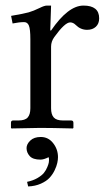

<svg xmlns="http://www.w3.org/2000/svg" viewBox="-20 -462 387 692"><path d="M127 31.7Q154.3 31.7 171.6 54Q189 76.2 189 104.5Q189 113.8 186.5 125.2Q184.1 136.7 177 151.6Q169.9 166.5 158.7 178.7Q147.5 190.9 127.2 200Q106.9 209 81.5 210L77.6 193.4Q99.1 189 115 179.7Q130.9 170.4 138.4 160.9Q146 151.4 150.6 139.9Q155.3 128.4 156 123Q156.7 117.7 156.7 114.3Q156.7 108.9 155.3 104.5Q137.7 113.3 126 113.3Q98.6 113.3 87.2 100.6Q75.7 87.9 75.7 71.8Q75.7 57.6 89.1 44.7Q102.5 31.7 127 31.7ZM89.4 -71.8V-320.8Q89.4 -356.9 84.2 -369.6Q79.1 -382.3 66.9 -382.3Q49.3 -382.3 25.4 -377.4L20 -404.8Q65.9 -412.6 83.3 -417.5Q100.6 -422.4 123.5 -433.6Q140.1 -441.9 148.9 -441.9H164.1L161.1 -352.1H164.1Q225.6 -441.9 280.8 -441.9Q337.4 -441.9 337.4 -396Q337.4 -376.5 325.4 -365.5Q313.5 -354.5 293.9 -354.5Q270.5 -354.5 252.9 -372.1Q243.7 -381.3 232.9 -381.3Q213.9 -381.3 175.8 -328.6Q164.1 -312.5 164.1 -293.9V-71.8Q164.1 -49.3 173.8 -38.6Q183.6 -27.8 207 -27.8H236.3Q244.6 -27.8 244.6 -19.5V-1L242.7 1Q164.1 -1 125 -1L21.5 1L19.5 -1V-19.5Q19.5 -27.8 27.3 -27.8H46.4Q70.3 -27.8 79.8 -38.6Q89.4 -49.3 89.4 -71.8Z"/></svg>

Font: Libertinage
Style: f
Weight: 400
Designer: OSP
Foundry: OSP
Version: Version 1.0; 2008; OFL relea